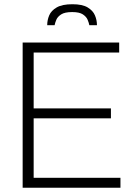

<svg xmlns="http://www.w3.org/2000/svg" viewBox="-20 -887 636 907"><path d="M87 0V-686H543V-639H139V-375H504V-328H139V-47H549V0ZM203 -768Q203 -792 212.5 -814.5Q222 -837 248 -852Q274 -867 322 -867Q369 -867 394 -852Q419 -837 428.5 -814.5Q438 -792 438 -768H402Q400 -779 394 -793.5Q388 -808 371.5 -819Q355 -830 321 -830Q286 -830 269 -819Q252 -808 246 -793.5Q240 -779 238 -768Z"/></svg>

Font: Archivo SemiCondensed Thin
Style: Regular
Weight: 250
Width: 4
Designer: Hector Gatti
Foundry: Omnibus-Type
Version: Version 2.001